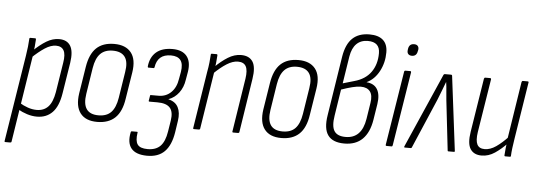

<svg xmlns="http://www.w3.org/2000/svg" viewBox="-54 -854 3389 1210"><g transform="rotate(5 1640.5 -249.0)"><path d="M195 8Q164 8 132.5 -2Q101 -12 74 -28L81 -69Q105 -54 133.5 -44Q162 -34 190 -34Q235 -34 262.5 -63Q290 -92 301 -156L331 -345Q340 -398 326 -423Q312 -448 277 -448Q244 -448 206.5 -423.5Q169 -399 124 -356L129 -401Q174 -444 213 -467.5Q252 -491 293 -491Q343 -491 364.5 -456Q386 -421 375 -348L344 -154Q331 -70 293 -31Q255 8 195 8ZM12 185Q5 185 6 179L93 -368Q98 -399 101 -426.5Q104 -454 105 -476Q105 -483 112 -483H142Q147 -483 147 -476Q146 -455 143.5 -430Q141 -405 138 -389L137 -376L50 179Q49 185 42 185Z M576 8Q503 8 469.5 -35.5Q436 -79 448 -161L475 -331Q488 -413 529 -452Q570 -491 642 -491Q714 -491 748.5 -448Q783 -405 770 -322L743 -153Q731 -71 689.5 -31.5Q648 8 576 8ZM581 -34Q633 -34 661 -63.5Q689 -93 699 -155L725 -320Q736 -385 713 -416.5Q690 -448 636 -448Q586 -448 557.5 -419Q529 -390 519 -328L493 -162Q483 -98 505 -66Q527 -34 581 -34Z M906 193Q836 192 807.5 156.5Q779 121 793 54Q794 48 799 48H832Q838 48 836 54Q828 105 844 128Q860 151 908 151Q960 151 988.5 122Q1017 93 1027 29L1038 -40Q1047 -96 1024 -122Q1001 -148 944 -148H893Q891 -148 889.5 -150Q888 -152 889 -154L894 -184Q894 -188 895.5 -189Q897 -190 899 -190H948Q995 -190 1027 -221.5Q1059 -253 1067 -308L1075 -352Q1083 -402 1065 -426Q1047 -450 1004 -450Q961 -450 937 -429Q913 -408 907 -367Q907 -365 905.5 -363Q904 -361 902 -361H869Q864 -361 864 -368Q870 -427 907 -459Q944 -491 1010 -491Q1072 -491 1100.5 -456Q1129 -421 1119 -357L1110 -305Q1103 -257 1077 -222.5Q1051 -188 1012 -174V-173Q1056 -163 1073.5 -129Q1091 -95 1083 -43L1072 30Q1059 113 1018.5 153.5Q978 194 906 193Z M1437 0Q1430 0 1431 -6L1484 -345Q1492 -398 1478.5 -423Q1465 -448 1428 -448Q1395 -448 1357 -424Q1319 -400 1275 -357L1280 -400Q1320 -440 1361 -465.5Q1402 -491 1444 -491Q1496 -491 1518 -456.5Q1540 -422 1528 -347L1475 -6Q1474 0 1467 0ZM1189 0Q1182 0 1183 -6L1240 -367Q1246 -398 1249 -427Q1252 -456 1253 -476Q1253 -483 1260 -483H1290Q1295 -483 1295 -476Q1294 -455 1291 -428Q1288 -401 1285 -382V-375L1227 -6Q1226 0 1219 0Z M1741 8Q1668 8 1634.5 -35.5Q1601 -79 1613 -161L1640 -331Q1653 -413 1694 -452Q1735 -491 1807 -491Q1879 -491 1913.5 -448Q1948 -405 1935 -322L1908 -153Q1896 -71 1854.5 -31.5Q1813 8 1741 8ZM1746 -34Q1798 -34 1826 -63.5Q1854 -93 1864 -155L1890 -320Q1901 -385 1878 -416.5Q1855 -448 1801 -448Q1751 -448 1722.5 -419Q1694 -390 1684 -328L1658 -162Q1648 -98 1670 -66Q1692 -34 1746 -34Z M2140 8Q2066 8 2036 -33.5Q2006 -75 2020 -161L2079 -537Q2092 -616 2131.5 -653.5Q2171 -691 2239 -691Q2295 -691 2324.5 -665Q2354 -639 2354 -587Q2354 -522 2325 -467.5Q2296 -413 2247 -390V-389Q2295 -385 2315 -351Q2335 -317 2326 -258L2310 -157Q2297 -76 2254.5 -34Q2212 8 2140 8ZM2144 -34Q2246 -34 2266 -159L2282 -261Q2290 -310 2271.5 -334Q2253 -358 2213 -358Q2190 -358 2158.5 -350Q2127 -342 2090 -329L2064 -162Q2053 -94 2072.5 -64Q2092 -34 2144 -34ZM2097 -369 2169 -390Q2238 -409 2273 -458Q2308 -507 2308 -578Q2308 -649 2232 -649Q2188 -649 2160.5 -622Q2133 -595 2124 -541Z M2408 0Q2400 0 2401 -7L2476 -475Q2477 -483 2484 -483H2514Q2521 -483 2520 -475L2445 -7Q2444 0 2438 0ZM2516 -580Q2501 -580 2493 -588.5Q2485 -597 2487 -613L2488 -621Q2493 -654 2524 -654Q2540 -654 2547.5 -645Q2555 -636 2553 -621L2551 -613Q2546 -580 2516 -580Z M2522 0Q2516 0 2519 -8L2724 -475Q2727 -483 2734 -483H2772Q2780 -483 2780 -474L2838 -7Q2840 0 2832 0H2798Q2793 0 2793 -4L2757 -320Q2754 -347 2752 -376.5Q2750 -406 2746 -433H2745Q2735 -406 2723.5 -376.5Q2712 -347 2701 -319L2566 -4Q2564 0 2560 0Z M3008 8Q2959 8 2937 -26Q2915 -60 2927 -135L2981 -475Q2983 -483 2989 -483H3019Q3027 -483 3026 -475L2972 -137Q2964 -84 2976.5 -59Q2989 -34 3024 -34Q3059 -34 3095.5 -59Q3132 -84 3174 -129L3169 -85Q3131 -45 3091.5 -18.5Q3052 8 3008 8ZM3158 0Q3152 0 3152 -6Q3153 -28 3156 -53.5Q3159 -79 3162 -99V-110L3219 -475Q3221 -483 3227 -483H3257Q3265 -483 3263 -475L3206 -115Q3201 -84 3197.5 -56.5Q3194 -29 3193 -6Q3193 0 3186 0Z"/></g></svg>

Font: Sofia Sans Condensed Light
Style: Italic
Weight: 300
Italic angle: -9°
Version: Version 4.100